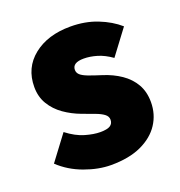

<svg xmlns="http://www.w3.org/2000/svg" viewBox="-102 -599 655 698"><g transform="rotate(-20 226.0 -250.0)"><path d="M212 12Q164 12 110.5 -7.5Q57 -27 18 -64L90 -160Q125 -133 158 -123.5Q191 -114 216 -114Q243 -114 254.5 -121.5Q266 -129 266 -144Q266 -157 254 -166Q242 -175 221.5 -182.5Q201 -190 174 -200Q139 -213 110 -233.5Q81 -254 63.5 -283Q46 -312 46 -350Q46 -424 101 -468Q156 -512 244 -512Q301 -512 348 -493.5Q395 -475 428 -446L356 -350Q328 -370 301 -378Q274 -386 250 -386Q228 -386 217 -379Q206 -372 206 -358Q206 -347 214.5 -339Q223 -331 242.5 -323.5Q262 -316 294 -306Q332 -294 362 -273.5Q392 -253 409 -223.5Q426 -194 426 -154Q426 -107 401.5 -69.5Q377 -32 329.5 -10Q282 12 212 12Z"/></g></svg>

Font: Source Sans 3 Black
Style: Regular
Weight: 900
Designer: Paul D. Hunt
Foundry: Adobe
Version: Version 3.046;hotconv 1.0.118;makeotfexe 2.5.65603